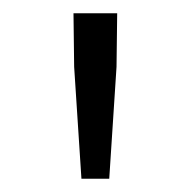

<svg xmlns="http://www.w3.org/2000/svg" viewBox="-20 -786 290 290"><path d="M92 -685 91 -766H157L156 -685L145 -516H103Z"/></svg>

Font: Merged Yaku Han JP Light
Style: Regular
Weight: 300
Designer: Ryoko NISHIZUKA 西塚涼子 (kana, bopomofo & ideographs); Paul D. Hunt (Latin, Greek & Cyrillic); Sandoll Communications 산돌커뮤니
Foundry: Adobe
Version: Version 2.004